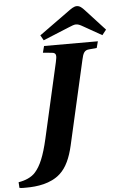

<svg xmlns="http://www.w3.org/2000/svg" viewBox="-80 -950 710 1109"><g transform="rotate(-5 275.0 -395.5)"><path d="M184 -755 201 -725 352 -787C371 -795 384 -800 394 -800C406 -800 416 -796 435 -785L541 -725L565 -755L453 -877C439 -892 426 -905 408 -905C391 -905 374 -892 356 -879ZM-15 79 -13 112C1 115 14 114 28 114C88 114 169 104 224 54C263 19 287 -36 303 -106L414 -594C422 -630 429 -648 458 -650L502 -654L512 -692H200L190 -654L241 -649C269 -647 268 -630 260 -594L161 -158C138 -57 114 -3 84 31C61 58 23 73 -15 79Z"/></g></svg>

Font: Heuristica
Style: Bold Italic
Weight: 700
Italic angle: -13°
Version: Version 1.0.1